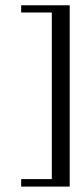

<svg xmlns="http://www.w3.org/2000/svg" viewBox="-20 -606 279 713"><path d="M238.8 86.9H58.6V59.1H172.4V-559.6H58.6V-586.4H238.8Z"/></svg>

Font: RIT Rachana
Style: Regular
Weight: 400
Designer: Hussain KH
Version: 1.4.7